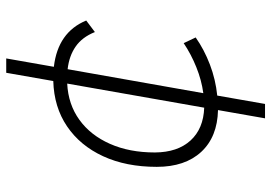

<svg xmlns="http://www.w3.org/2000/svg" viewBox="-149 -572 884 626"><g transform="rotate(-90 293.0 -259.0)"><path d="M220.2 163.1 247.1 9.8Q159.7 7.8 110.8 -44.9Q62 -97.7 62 -189.9Q62 -290 96.7 -365Q131.3 -439.9 194.1 -482.4Q256.8 -524.9 341.8 -527.3L368.7 -680.7H415.5L388.2 -525.4Q501 -512.2 539.1 -419.9L501.5 -391.6Q484.9 -433.1 454.3 -454.3Q423.8 -475.6 380.4 -480.5L302.2 -38.1Q344.7 -43.9 386.7 -60.8Q428.7 -77.6 465.3 -102.1L483.9 -63Q444.3 -35.2 395.5 -16.6Q346.7 2 294.4 7.3L267.1 163.1ZM254.9 -35.2 333.5 -481.9Q265.6 -478.5 215.3 -442.1Q165 -405.8 137 -342.5Q108.9 -279.3 108.9 -195.8Q109.4 -122.1 147.9 -79.8Q186.5 -37.6 254.9 -35.2Z"/></g></svg>

Font: CaskaydiaCove NF ExtraLight
Style: Italic
Weight: 200
Italic angle: -10°
Designer: Aaron Bell
Foundry: Saja Typeworks
Version: Version 2111.001; VTT 6.35;Nerd Fonts 3.2.1